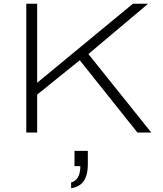

<svg xmlns="http://www.w3.org/2000/svg" viewBox="-20 -706 866 1023"><path d="M120 0V-686H178V-265L688 -686H769L451 -418L786 0H712L405 -385L178 -202V0ZM359 297V266Q383 260 395.5 238Q408 216 408 179H377V98H448V168Q448 207 438.5 234Q429 261 409.5 276.5Q390 292 359 297Z"/></svg>

Font: Archivo Expanded Thin
Style: Regular
Weight: 250
Width: 7
Designer: Hector Gatti
Foundry: Omnibus-Type
Version: Version 2.001